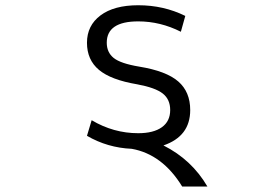

<svg xmlns="http://www.w3.org/2000/svg" viewBox="-20 -550 1040 721"><path d="M675.8 -490.2 659.2 -430.7Q582 -469.7 499 -469.7Q380.9 -469.7 380.9 -389.6Q380.9 -353.5 406.7 -332.5Q432.6 -311.5 502.9 -299.8Q604.5 -283.2 649.4 -244.1Q694.3 -205.1 694.3 -136.7Q694.3 -38.1 593.8 -3.9Q700.2 49.8 758.8 150.4H664.1Q589.8 29.3 474.6 8.8Q383.8 4.9 306.6 -40L324.2 -98.6Q406.2 -49.8 499 -49.8Q556.6 -49.8 587.9 -72.3Q619.1 -94.7 619.1 -136.7Q619.1 -176.8 591.3 -198.7Q563.5 -220.7 495.1 -233.4Q396.5 -250 351.6 -287.6Q306.6 -325.2 306.6 -389.6Q306.6 -454.1 357.4 -492.2Q408.2 -530.3 499 -530.3Q594.7 -530.3 675.8 -490.2Z"/></svg>

Font: Gen Shin Gothic Monospace Normal
Style: Regular
Weight: 350
Designer: [Source Han Sans]
Ryoko NISHIZUKA  (kana & ideographs); Paul D. Hunt (Latin, Greek & Cyrillic); Wenlong ZHANG  (bopomofo
Version: Version 1.002.20150607